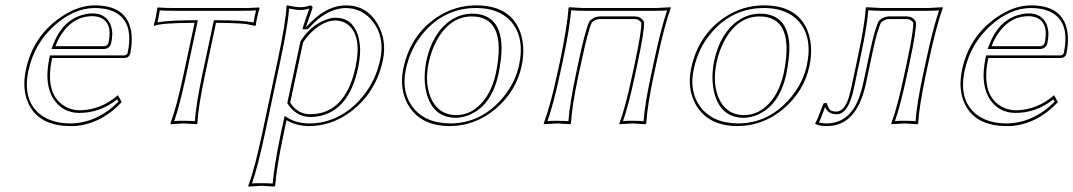

<svg xmlns="http://www.w3.org/2000/svg" viewBox="-20 -459 3991 714"><path d="M418.5 -105 432.6 -79.1Q355 2.9 256.3 9.8Q249 10.3 242.7 9.8Q123 9.8 84.5 -76.7Q61.5 -129.4 76.2 -199.2Q102.1 -321.8 201.7 -392.1Q267.6 -439 332.5 -439Q456.1 -439 468.8 -335Q472.7 -300.3 464.4 -259.8Q459.5 -243.7 442.9 -243.2H173.8Q145.5 -110.4 219.2 -64.9Q245.1 -49.3 275.4 -48.8Q355.5 -49.8 418.5 -105ZM186 -287.1H367.2Q380.9 -288.6 383.8 -300.8Q400.4 -379.4 345.7 -396Q335 -398.9 323.7 -398.9Q254.4 -398.9 210.4 -334.5Q195.8 -313.5 186 -287.1ZM415.5 -89.4Q352.1 -39.1 275.4 -39.1Q214.4 -39.1 180.2 -88.9Q156.2 -125.5 156.2 -179.7Q156.7 -210.4 164.1 -245.1L165.5 -252.9H442.9Q452.6 -254.4 454.6 -262.2Q480 -381.8 400.4 -417Q387.7 -422.4 374 -425.3Q354.5 -429.2 332.5 -429.2Q255.9 -429.2 182.6 -364.3Q107.4 -296.4 85.9 -196.8Q62.5 -86.4 129.9 -33.2Q156.7 -12.7 193.4 -4.9Q216.8 0 242.7 0Q340.8 -1.5 420.4 -80.6ZM171.4 -276.9 176.8 -290.5Q214.8 -392.6 303.2 -407.2Q314.5 -409.2 323.7 -409.2Q373 -409.2 390.6 -368.2Q397.5 -351.6 397.5 -331.1Q397 -315.4 393.6 -298.8Q387.7 -277.8 367.2 -276.9Z M703.6 -374Q579.1 -374 553.2 -362.8L551.8 -366.2Q559.6 -389.2 564.9 -429.2L567.4 -431.2Q597.2 -429.2 622.1 -429.2H888.2Q913.6 -429.2 943.4 -431.2L945.3 -429.2Q933.6 -388.2 931.6 -366.2L929.2 -362.8Q929.2 -362.8 895 -369.6Q853 -374 783.2 -374L742.2 -180.2Q717.3 -63 713.9 0L711.4 2.9Q709.5 2.9 664.1 0L614.3 2.9L613.8 0Q636.7 -61.5 662.1 -180.2ZM703.6 -383.8H715.8L671.9 -177.7Q647.9 -64.9 627.9 -8.8Q645 -10.3 664.1 -9.8Q688 -9.8 704.6 -8.3Q709 -70.8 732.4 -182.1L775.4 -383.8H783.2Q883.3 -383.8 922.9 -375.5Q925.8 -394.5 932.1 -420.4Q907.2 -418.9 888.2 -418.9H622.1Q600.1 -418.9 574.2 -420.4Q570.3 -394.5 565.4 -376Q610.8 -383.8 703.6 -383.8Z M956.1 32.2 1012.7 -234.9Q1043.5 -379.4 1045.4 -436L1047.9 -439Q1081.1 -432.1 1097.7 -432.1Q1116.7 -432.6 1134.8 -439Q1142.6 -437 1142.1 -429.2Q1118.2 -360.4 1118.2 -359.9H1120.1Q1189.5 -438.5 1267.1 -439Q1342.3 -439 1382.8 -372.1Q1419.4 -311 1403.8 -234.9Q1377.9 -113.8 1284.2 -43.5Q1212.4 9.8 1129.4 9.8Q1081.1 9.3 1045.4 -12.2L1036.1 32.2Q1007.8 165 1003.4 231.9L1000.5 234.9Q998.5 234.9 953.6 231.9L903.8 234.9L903.3 231.9Q927.2 168.5 956.1 32.2ZM1106.9 -300.8 1059.1 -77.1Q1087.4 -34.2 1132.8 -34.2Q1253.4 -34.2 1295.4 -182.1Q1298.8 -195.3 1301.8 -208Q1326.7 -324.2 1274.9 -366.7Q1254.9 -382.3 1228 -382.8Q1183.1 -382.8 1136.7 -337.9Q1119.1 -320.3 1106.9 -300.8ZM965.8 34.2Q939 160.6 917 223.1Q933.6 221.7 953.6 222.2Q977.5 222.2 994.1 223.6Q999.5 156.2 1025.9 29.8L1038.6 -27.8L1050.3 -20.5Q1085 0 1129.4 0Q1236.8 0 1316.9 -86.4Q1375.5 -150.4 1394 -237.3Q1412.1 -323.2 1363.3 -382.8Q1334 -417.5 1293 -426.3Q1279.8 -428.7 1267.1 -429.2Q1192.9 -427.7 1127.9 -353.5L1124.5 -350.1H1104.5L1108.4 -363.3Q1119.6 -397.9 1130.4 -426.8Q1113.3 -421.9 1097.7 -421.9Q1080.1 -421.9 1055.2 -427.2Q1050.8 -366.2 1022.5 -232.9ZM1097.2 -304.7 1098.1 -306.2Q1136.7 -367.7 1197.8 -387.7Q1213.9 -393.1 1228 -393.1Q1289.1 -393.1 1310.5 -329.6Q1318.8 -303.7 1319.3 -272Q1318.8 -240.7 1311.5 -206.1Q1279.8 -56.2 1176.3 -29.3Q1155.3 -23.9 1132.8 -23.9Q1081.1 -25.4 1050.8 -71.8L1048.3 -75.2Z M1734.9 -397.9Q1651.4 -397.9 1602.1 -304.7Q1583.5 -269 1574.7 -228Q1556.6 -143.1 1587.4 -84Q1616.2 -31.7 1675.8 -30.8Q1736.8 -30.8 1780.8 -87.4Q1811 -127 1824.2 -187Q1867.2 -397 1734.9 -397.9ZM1480 -205.1Q1505.9 -326.7 1601.6 -392.6Q1669.9 -439 1750.5 -439Q1880.4 -439 1915.5 -336.9Q1934.1 -281.7 1919.9 -213.9Q1899.9 -119.1 1821.8 -53.2Q1746.6 9.3 1653.3 9.8Q1541.5 9.8 1496.1 -71.8Q1464.4 -130.9 1480 -205.1ZM1734.9 -408.2Q1832.5 -408.2 1843.8 -305.2Q1845.2 -292 1845.2 -278.8Q1844.7 -237.8 1834 -185.1Q1808.6 -65.4 1723.1 -30.8Q1698.7 -21.5 1675.8 -21Q1589.8 -21 1565.9 -113.8Q1559.1 -141.6 1559.1 -172.4Q1559.6 -202.1 1564.9 -230Q1586.9 -334.5 1653.8 -381.8Q1691.4 -407.7 1734.9 -408.2ZM1489.7 -203.1Q1469.7 -108.4 1524.9 -48.8Q1557.1 -15.1 1606.4 -4.9Q1628.9 -0.5 1653.3 0Q1768.6 0 1848.6 -94.2Q1896 -150.4 1910.2 -216.3Q1932.6 -321.8 1878.4 -381.3Q1848.1 -413.6 1799.8 -424.3Q1776.4 -429.2 1750.5 -429.2Q1636.2 -429.2 1558.1 -340.8Q1506.8 -282.2 1489.7 -203.1Z M2421.9 -229 2411.1 -179.2Q2386.7 -63 2383.3 0L2380.4 2.9Q2378.4 2.9 2333 0Q2333 0 2283.7 2.9L2283.2 0Q2306.2 -61 2331.1 -179.2L2341.8 -229Q2366.7 -346.7 2364.7 -375Q2356 -387.7 2341.8 -388.2H2209.5Q2192.9 -387.2 2180.7 -375Q2167 -347.2 2142.1 -229L2131.3 -180.2Q2107.4 -66.9 2103 0L2100.6 2.9Q2098.6 2.9 2052.2 0Q2052.2 0 2002.4 2.9L2002 0Q2027.8 -69.8 2051.3 -180.2L2062 -229Q2089.8 -361.8 2094.2 -429.2L2096.2 -432.1Q2098.1 -432.1 2147.5 -429.2H2421.4Q2421.4 -429.2 2474.1 -432.1V-429.2Q2449.7 -360.4 2421.9 -229ZM2412.1 -231Q2438 -353.5 2460.9 -420.4Q2441.9 -418.9 2421.4 -418.9H2147.5Q2123 -418.9 2104 -420.9Q2098.6 -352.5 2071.8 -227.1L2061 -177.7Q2038.6 -73.2 2016.1 -8.8Q2032.7 -10.3 2052.2 -9.8Q2076.7 -9.8 2093.8 -8.3Q2098.6 -73.7 2121.6 -182.1L2131.8 -231Q2157.2 -349.6 2171.9 -379.4L2172.9 -380.9L2173.8 -381.8Q2190.4 -397.5 2209.5 -397.9H2341.8Q2363.8 -397 2373.5 -379.9L2374.5 -377.9L2375 -376Q2377 -347.2 2351.6 -227.1L2340.8 -176.8Q2316.9 -64.5 2296.9 -8.8Q2314 -10.3 2333 -9.8Q2356.9 -9.8 2373.5 -8.3Q2377.4 -69.8 2401.4 -181.2Z M2805.2 -397.9Q2721.7 -397.9 2672.4 -304.7Q2653.8 -269 2645 -228Q2627 -143.1 2657.7 -84Q2686.5 -31.7 2746.1 -30.8Q2807.1 -30.8 2851.1 -87.4Q2881.3 -127 2894.5 -187Q2937.5 -397 2805.2 -397.9ZM2550.3 -205.1Q2576.2 -326.7 2671.9 -392.6Q2740.2 -439 2820.8 -439Q2950.7 -439 2985.8 -336.9Q3004.4 -281.7 2990.2 -213.9Q2970.2 -119.1 2892.1 -53.2Q2816.9 9.3 2723.6 9.8Q2611.8 9.8 2566.4 -71.8Q2534.7 -130.9 2550.3 -205.1ZM2805.2 -408.2Q2902.8 -408.2 2914.1 -305.2Q2915.5 -292 2915.5 -278.8Q2915 -237.8 2904.3 -185.1Q2878.9 -65.4 2793.5 -30.8Q2769 -21.5 2746.1 -21Q2660.2 -21 2636.2 -113.8Q2629.4 -141.6 2629.4 -172.4Q2629.9 -202.1 2635.3 -230Q2657.2 -334.5 2724.1 -381.8Q2761.7 -407.7 2805.2 -408.2ZM2560.1 -203.1Q2540 -108.4 2595.2 -48.8Q2627.4 -15.1 2676.8 -4.9Q2699.2 -0.5 2723.6 0Q2838.9 0 2918.9 -94.2Q2966.3 -150.4 2980.5 -216.3Q3002.9 -321.8 2948.7 -381.3Q2918.5 -413.6 2870.1 -424.3Q2846.7 -429.2 2820.8 -429.2Q2706.5 -429.2 2628.4 -340.8Q2577.1 -282.2 2560.1 -203.1Z M3200.7 -150.9Q3170.4 -7.8 3079.6 7.8Q3065.9 9.8 3052.2 9.8Q3024.4 9.3 3012.2 2L3011.7 -1Q3018.1 -9.3 3035.2 -56.2Q3039.6 -67.9 3043.5 -75.2L3053.7 -76.2Q3062 -52.2 3069.8 -47.9Q3077.6 -44.4 3088.9 -43.9Q3120.6 -43.9 3137.2 -99.1Q3141.1 -113.3 3145 -129.9L3172.4 -258.8Q3195.3 -366.7 3199.7 -429.2L3201.2 -432.1Q3203.1 -432.1 3257.8 -429.2H3432.6L3485.4 -432.1L3485.8 -429.2Q3461.4 -360.4 3433.1 -229L3422.4 -179.2Q3397.9 -63 3394.5 0L3392.1 2.9Q3390.1 2.9 3344.2 0L3294.9 2.9L3294.4 0Q3317.4 -61 3342.3 -179.2L3353 -229Q3377.9 -346.7 3376 -375Q3367.2 -387.7 3353 -388.2H3285.2Q3268.6 -387.2 3256.3 -375Q3242.2 -347.2 3225.1 -266.1ZM3190.9 -153.3 3215.3 -268.1Q3232.9 -350.1 3247.1 -379.4L3248 -380.9L3249 -381.8Q3265.6 -397.5 3285.2 -397.9H3353Q3375 -397 3384.8 -379.9L3385.7 -377.9L3386.2 -376Q3388.2 -347.2 3362.8 -227.1L3352.1 -176.8Q3328.1 -64.5 3308.1 -8.8Q3325.2 -10.3 3344.2 -9.8Q3368.2 -9.8 3384.8 -8.3Q3388.7 -69.8 3412.6 -181.2L3423.3 -231Q3449.2 -353.5 3472.2 -420.4Q3453.1 -418.9 3432.6 -418.9H3257.8Q3231.9 -418.9 3209 -420.9Q3204.1 -359.4 3182.1 -256.8L3154.8 -127.9Q3136.7 -43.9 3100.6 -35.2Q3094.2 -33.7 3088.9 -34.2Q3058.6 -35.2 3048.3 -61Q3045.9 -54.7 3041 -41.5Q3031.7 -15.6 3025.4 -3.4Q3038.1 0 3052.2 0Q3135.7 0 3171.9 -88.9Q3183.1 -117.2 3190.9 -153.3Z M3899.9 -105 3914.1 -79.1Q3836.4 2.9 3737.8 9.8Q3730.5 10.3 3724.1 9.8Q3604.5 9.8 3565.9 -76.7Q3543 -129.4 3557.6 -199.2Q3583.5 -321.8 3683.1 -392.1Q3749 -439 3814 -439Q3937.5 -439 3950.2 -335Q3954.1 -300.3 3945.8 -259.8Q3940.9 -243.7 3924.3 -243.2H3655.3Q3627 -110.4 3700.7 -64.9Q3726.6 -49.3 3756.8 -48.8Q3836.9 -49.8 3899.9 -105ZM3667.5 -287.1H3848.6Q3862.3 -288.6 3865.2 -300.8Q3881.8 -379.4 3827.1 -396Q3816.4 -398.9 3805.2 -398.9Q3735.8 -398.9 3691.9 -334.5Q3677.2 -313.5 3667.5 -287.1ZM3897 -89.4Q3833.5 -39.1 3756.8 -39.1Q3695.8 -39.1 3661.6 -88.9Q3637.7 -125.5 3637.7 -179.7Q3638.2 -210.4 3645.5 -245.1L3647 -252.9H3924.3Q3934.1 -254.4 3936 -262.2Q3961.4 -381.8 3881.8 -417Q3869.1 -422.4 3855.5 -425.3Q3835.9 -429.2 3814 -429.2Q3737.3 -429.2 3664.1 -364.3Q3588.9 -296.4 3567.4 -196.8Q3543.9 -86.4 3611.3 -33.2Q3638.2 -12.7 3674.8 -4.9Q3698.2 0 3724.1 0Q3822.3 -1.5 3901.9 -80.6ZM3652.8 -276.9 3658.2 -290.5Q3696.3 -392.6 3784.7 -407.2Q3795.9 -409.2 3805.2 -409.2Q3854.5 -409.2 3872.1 -368.2Q3878.9 -351.6 3878.9 -331.1Q3878.4 -315.4 3875 -298.8Q3869.1 -277.8 3848.6 -276.9Z"/></svg>

Font: Linux Biolinum Outline O
Style: Italic
Weight: 400
Italic angle: -12°
Designer: Philipp H. Poll
Foundry: Philipp H. Poll
Version: Version 0.6.2